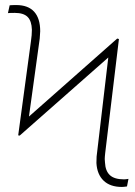

<svg xmlns="http://www.w3.org/2000/svg" viewBox="-20 -737 541 767"><path d="M52.7 -196.3 103.5 -571.3Q107.4 -597.2 107.4 -618.2Q106.4 -653.3 90.3 -669.4Q74.2 -685.5 39.1 -685.5Q19.5 -685.5 11.7 -684.6L18.6 -715.8Q25.4 -716.8 44.9 -716.8Q92.3 -716.8 116.5 -690.2Q140.6 -663.6 140.6 -612.3Q140.6 -604.5 138.7 -583L95.7 -271.5L448.2 -583L455.1 -581.1L400.4 -127Q398.4 -109.4 398.4 -101.6L399.4 -87.9Q400.9 -54.2 418.9 -37.4Q437 -20.5 475.6 -20.5Q481.4 -20.5 493.2 -22.5L487.3 7.8Q473.6 9.8 466.8 9.8Q419.9 9.8 393.8 -15.4Q367.7 -40.5 365.2 -85.9Q365.2 -115.2 368.2 -130.9L412.6 -507.3L58.6 -195.3Z"/></svg>

Font: Pretendard Std Thin
Style: Regular
Weight: 100
Designer: Base glyphs from Inter by Rasmus Andersson; Hangeul glyphs from Noto Sans CJK(Source Han Sans) by Jang Soo-young and Kan
Foundry: Kil Hyung-jin
Version: Version 1.309